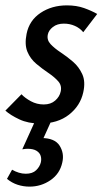

<svg xmlns="http://www.w3.org/2000/svg" viewBox="-23 -450 390 715"><path d="M126 10Q82 10 49 -5.5Q16 -21 -3 -38L57 -99Q70 -85 92 -73Q114 -61 140 -61Q166 -61 182.5 -75.5Q199 -90 203 -109Q208 -131 194 -147Q180 -163 157 -178.5Q134 -194 112 -212.5Q90 -231 79 -257.5Q68 -284 76 -324Q86 -374 128 -402Q170 -430 226 -430Q262 -430 290 -420Q318 -410 339 -398L287 -330Q275 -345 256 -353.5Q237 -362 215 -362Q190 -362 174 -349.5Q158 -337 155 -321Q151 -301 165.5 -285.5Q180 -270 203.5 -254.5Q227 -239 249 -220Q271 -201 283.5 -173.5Q296 -146 287 -106Q276 -56 234 -23Q192 10 126 10ZM108 0H168L131 82L86 72Q94 68 106.5 66Q119 64 131 64Q181 64 199 92.5Q217 121 209 155Q200 197 165 221Q130 245 87 245Q64 245 42.5 238Q21 231 3 216L22 182Q34 189 47 193Q60 197 73 197Q98 197 111.5 184Q125 171 129 155Q132 142 128.5 130.5Q125 119 113 111.5Q101 104 79 104Q74 104 71.5 104.5Q69 105 60 106Z"/></svg>

Font: Ysabeau SemiBold
Style: Italic
Weight: 600
Italic angle: -12°
Designer: Christian Thalmann (Catharsis Fonts)
Version: Version 2.002